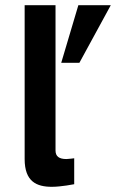

<svg xmlns="http://www.w3.org/2000/svg" viewBox="-20 -710 447 740"><path d="M216 -468H286L407 -690H282ZM180 10C216 10 266 0 266 0V-100C266 -100 244 -97 236 -97C208 -97 194 -107 194 -130V-690H75V-97C75 -10 121 10 180 10Z"/></svg>

Font: FREAK Grotesk Next
Style: Bold
Weight: 700
Width: 3
Designer: La Scuola Open Source
Foundry: La Scuola Open Source
Version: Version 1.000;PS 1.0;hotconv 1.0.72;makeotf.lib2.5.5900